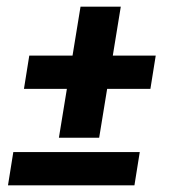

<svg xmlns="http://www.w3.org/2000/svg" viewBox="-20 -557 540 577"><path d="M157 -143 181 -290H52L68 -390H198L222 -537H343L319 -390H448L432 -290H302L278 -143ZM4 0 20 -100H400L384 0Z"/></svg>

Font: Iosevka Slab Heavy Oblique
Style: Regular
Weight: 900
Italic angle: -9°
Monospace: yes
Designer: Belleve Invis
Foundry: Belleve Invis
Version: Version 11.1.1; ttfautohint (v1.8.3)